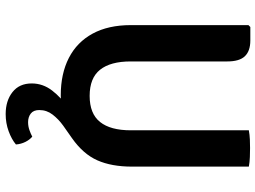

<svg xmlns="http://www.w3.org/2000/svg" viewBox="-138 -590 946 711"><g transform="rotate(90 335.5 -235.0)"><path d="M73.5 -246V-681.5L80.5 -688.5H130.5Q169.5 -688.5 188.8 -668.2Q208 -648 208 -603.5V-245.5Q208 -170.5 238.8 -132Q269.5 -93.5 335.5 -93.5Q401.5 -93.5 432.2 -132Q463 -170.5 463 -245.5V-683Q479.5 -686 497.2 -686.8Q515 -687.5 528.5 -687.5Q542 -687.5 562 -686.8Q582 -686 597.5 -683V-250Q597.5 -174.5 574.2 -122Q551 -69.5 492 -28Q470 -13 445.8 4.5Q421.5 22 404.8 43.8Q388 65.5 388 93Q388 114.5 401 124.5Q414 134.5 433 134.5Q448 134.5 462.2 129.5Q476.5 124.5 486.5 119Q498 128.5 506 144.5Q514 160.5 515.5 179.5Q496.5 195.5 466.5 206.5Q436.5 217.5 403 217.5Q353.5 217.5 321.5 192.2Q289.5 167 289.5 121Q289.5 79.5 316 45.2Q342.5 11 377 -11L393 9.5Q377.5 11.5 361.8 12.5Q346 13.5 333.5 13.5Q253.5 13.5 195 -16.5Q136.5 -46.5 105 -104.5Q73.5 -162.5 73.5 -246Z"/></g></svg>

Font: Signika Light SemiBold
Style: Regular
Weight: 600
Version: Version 2.003;gftools[0.9.32]